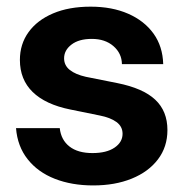

<svg xmlns="http://www.w3.org/2000/svg" viewBox="-20 -547 552 579"><path d="M261.2 12.2Q196.3 12.2 145.3 -7.8Q94.2 -27.8 63.5 -66.7Q32.7 -105.5 28.3 -160.6H160.2Q164.1 -125 189.5 -105.2Q214.8 -85.4 258.8 -85.4Q301.3 -85.4 325.4 -101.8Q349.6 -118.2 349.6 -143.6Q349.6 -165.5 331.3 -179Q313 -192.4 280.8 -198.7L191.9 -216.8Q117.2 -231.9 78.6 -269.5Q40 -307.1 40 -366.2Q40 -414.1 66.2 -450.2Q92.3 -486.3 140.1 -506.6Q188 -526.9 253.4 -526.9Q317.9 -526.9 366.5 -505.6Q415 -484.4 442.9 -445.8Q470.7 -407.2 472.2 -353.5H347.7Q347.2 -386.2 322 -408Q296.9 -429.7 256.8 -429.7Q217.8 -429.7 195.6 -412.6Q173.3 -395.5 173.3 -371.1Q173.3 -349.6 190.7 -335.9Q208 -322.3 238.8 -315.4L334 -296.4Q411.6 -280.8 448.2 -246.3Q484.9 -211.9 484.9 -154.8Q484.9 -104 456.3 -66.4Q427.7 -28.8 377.2 -8.3Q326.7 12.2 261.2 12.2Z"/></svg>

Font: Inter Cardless Display
Style: Bold
Weight: 700
Designer: Rasmus Andersson
Foundry: rsms
Version: Version 4.001;git-9221beed3